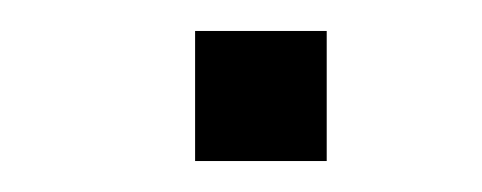

<svg xmlns="http://www.w3.org/2000/svg" viewBox="-20 -103 311 124"><path d="M106 1V-83H191V1Z"/></svg>

Font: Afta sans
Style: Regular
Weight: 400
Designer: par.qink
Foundry: Oriol Esparraguera Font
Version: Version 1.000